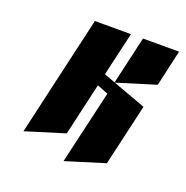

<svg xmlns="http://www.w3.org/2000/svg" viewBox="-105 -597 725 750"><g transform="rotate(20 257.5 -222.0)"><path d="M165 -500H315L273 -318L458 -250L399 6L237 56L308 -250L262 -268L212 -50L50 0ZM319 -300 365 -500H515L481 -350Z"/></g></svg>

Font: SOV_Meka
Style: Italic
Weight: 400
Italic angle: -13°
Version: Version 1.00